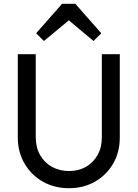

<svg xmlns="http://www.w3.org/2000/svg" viewBox="-20 -979 723 1009"><path d="M342.5 10Q265.5 10 204.6 -24.7Q143.8 -59.4 108.7 -119.9Q73.5 -180.4 73.5 -256.5V-694H167.8V-258.8Q167.8 -204.3 190.7 -164.1Q213.7 -123.8 253.4 -102Q293.1 -80.2 342.4 -80.2Q392.5 -80.2 431.2 -102Q469.9 -123.8 492.6 -164Q515.2 -204.2 515.2 -257.8V-694H609.5V-255.5Q609.5 -179.3 574.7 -119.4Q539.9 -59.5 479.7 -24.7Q419.5 10 342.5 10ZM210.8 -763.5 170 -804.2 306.2 -959H376L512.2 -804.2L471.5 -763.5L311.2 -897.8L371.8 -897Z"/></svg>

Font: Outfit Thin
Style: Regular
Weight: 100
Designer: Rodrigo Fuenzalida
Foundry: fragTYPE
Version: Version 1.000